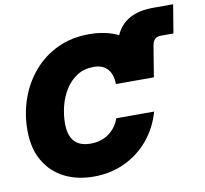

<svg xmlns="http://www.w3.org/2000/svg" viewBox="-88 -914 1090 1022"><g transform="rotate(-10 456.5 -403.0)"><path d="M338.9 11.7Q249 11.7 179.9 -23.4Q110.8 -58.6 71.5 -126.5Q32.2 -194.3 32.2 -291.5Q32.2 -381.8 61 -462.6Q89.8 -543.5 143.6 -605.7Q197.3 -668 273.2 -703.6Q349.1 -739.3 443.4 -739.3Q532.7 -739.3 601.1 -706.5Q626.5 -762.7 676.8 -790.5Q727.1 -818.4 807.1 -818.4H912.6L887.2 -665H820.8Q779.3 -665 772 -622.1L744.1 -453.1H539.1Q538.6 -504.9 512.7 -534.2Q486.8 -563.5 438 -563.5Q385.3 -563.5 347.2 -538.8Q309.1 -514.2 284.2 -474.1Q259.3 -434.1 247.3 -386.5Q235.4 -338.9 235.4 -293Q235.4 -164.1 352.1 -164.1Q408.2 -164.1 449.7 -193.1Q491.2 -222.2 509.3 -273.4H713.9Q689.5 -187.5 635.5 -123.3Q581.5 -59.1 505.6 -23.7Q429.7 11.7 338.9 11.7Z"/></g></svg>

Font: Inter Display Black
Style: Italic
Weight: 900
Italic angle: -9.39999°
Designer: Rasmus Andersson
Foundry: rsms
Version: Version 4.000;git-a52131595